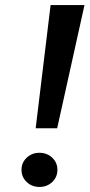

<svg xmlns="http://www.w3.org/2000/svg" viewBox="-20 -720 354 759"><path d="M180 -700H314L206 -213H121ZM65 -49Q65 -77 85.5 -96.5Q106 -116 136 -116Q166 -116 186.5 -96.5Q207 -77 207 -49Q207 -20 186.5 -0.5Q166 19 136 19Q106 19 85.5 -0.5Q65 -20 65 -49Z"/></svg>

Font: Jost* Medium
Style: Italic
Weight: 500
Italic angle: -10°
Version: Version 3.7